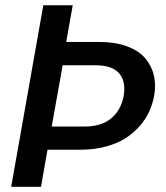

<svg xmlns="http://www.w3.org/2000/svg" viewBox="-20 -716 635 736"><path d="M178.2 -231H304.2Q368.7 -231 406.2 -262.2Q443.8 -293.5 454.1 -348.1Q463.4 -403.3 437 -434.6Q410.6 -465.8 346.2 -465.8H220.2ZM570.8 -348.1Q564.9 -317.4 552 -288.6Q539.1 -259.8 515.6 -232.9Q492.2 -206.1 460.9 -186Q429.7 -166 385.3 -154.1Q340.8 -142.1 288.1 -142.1H162.1L137.2 0H22.9L146 -695.8H258.8L233.9 -555.2H360.8Q420.9 -555.2 465.8 -538.8Q510.7 -522.5 535.6 -493.9Q560.5 -465.3 569.6 -428.2Q578.6 -391.1 570.8 -348.1Z"/></svg>

Font: SVN-Poppins Medium
Style: Italic
Weight: 500
Italic angle: -10°
Designer: Ninad Kale (Devanagari), Jonny Pinhorn (Latin)
Foundry: Indian Type Foundry
Version: Version 3.002 2017